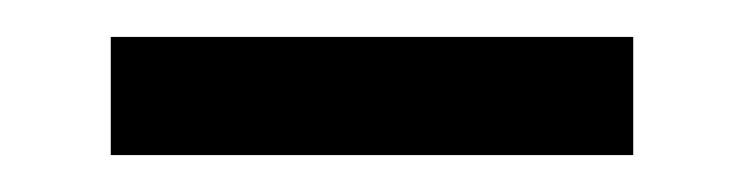

<svg xmlns="http://www.w3.org/2000/svg" viewBox="-20 -316 403 104"><path d="M40 -232V-296H323V-232Z"/></svg>

Font: MuseoModerno Thin Light
Style: Regular
Weight: 300
Version: Version 1.003